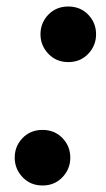

<svg xmlns="http://www.w3.org/2000/svg" viewBox="-20 -560 325 590"><path d="M110.6 10Q73.6 10 49.4 -15.5Q25.2 -41 25.2 -75.4Q25.2 -110.8 49.4 -135.8Q73.6 -160.8 110.6 -160.8Q147.6 -160.8 171.8 -135.8Q196 -110.8 196 -75.4Q196 -40.6 171.8 -15.3Q147.6 10 110.6 10ZM189.8 -369.2Q152.8 -369.2 128.6 -394.7Q104.4 -420.2 104.4 -454.6Q104.4 -490 128.6 -515Q152.8 -540 189.8 -540Q226.8 -540 251 -515Q275.2 -490 275.2 -454.6Q275.2 -419.8 251 -394.5Q226.8 -369.2 189.8 -369.2Z"/></svg>

Font: Be Vietnam Pro Variable Thin
Style: Italic
Weight: 100
Italic angle: -12°
Designer: Lam Bao, Tony Le, Vietanh Nguyen
Foundry: Yellow Type Foundry
Version: Version 1.002